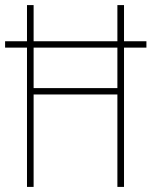

<svg xmlns="http://www.w3.org/2000/svg" viewBox="-20 -734 595 754"><path d="M86 0V-547H0V-572H86V-714H112V-572H441V-714H467V-572H555V-547H467V0H441V-363H112V0ZM112 -388H441V-547H112Z"/></svg>

Font: Noto Sans Georgian Condensed Thin
Style: Regular
Weight: 100
Width: 3
Designer: Monotype Design Team, Akaki Razmadze
Foundry: Google LLC
Version: Version 2.005; ttfautohint (v1.8.4.7-5d5b)